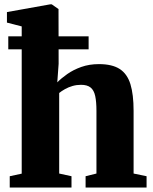

<svg xmlns="http://www.w3.org/2000/svg" viewBox="-20 -838 684 858"><path d="M77 -62V-720L11 -737V-784L203.5 -818.5H211.5L241.5 -797.5L242 -553L236 -470Q253.5 -488 280.5 -507Q307.5 -526 343.2 -538.8Q379 -551.5 422 -551.5Q481 -551.5 514.8 -529.8Q548.5 -508 562.8 -462Q577 -416 577 -342.5V-62.5L635 -50.5V0H362.5V-50.5L411 -62.5V-342.5Q411 -383 405.5 -408.8Q400 -434.5 385 -446.8Q370 -459 342 -459Q322.5 -459 304.2 -453.8Q286 -448.5 270.8 -440Q255.5 -431.5 244.5 -422.5V-62.5L299.5 -50.5V0H23.5V-50.5ZM17 -675.5H376V-617.5H17Z"/></svg>

Font: Merriweather 60pt Black
Style: Regular
Weight: 900
Version: Version 2.100